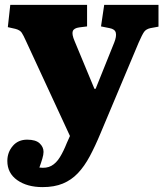

<svg xmlns="http://www.w3.org/2000/svg" viewBox="-20 -535 672 785"><path d="M154 230Q91 230 50.5 201.5Q10 173 10 123Q10 88 32 62Q54 36 91 36Q126 36 142 51Q158 66 158 86Q158 97 153 114Q148 131 141 150Q170 154 190 143Q210 132 225 107.5Q240 83 253 50L266 21L85 -370Q76 -390 69 -401Q62 -412 43 -417L12 -424L22 -515H336V-427L304 -423Q282 -420 277.5 -407.5Q273 -395 285 -367L366 -172H371L447 -361Q457 -386 453.5 -401Q450 -416 428 -420L393 -427L406 -515H628V-426L595 -420Q577 -416 569 -404.5Q561 -393 547 -361L391 10Q369 63 347 104Q325 145 298.5 173Q272 201 237 215.5Q202 230 154 230Z"/></svg>

Font: Literata ExtraBold
Style: Regular
Weight: 800
Designer: Latin by Veronika Burian and Jose Scaglione. Greek by Irene Vlachou. Cyrillic by Vera Evstafieva.
Foundry: TypeTogether
Version: Version 3.103;gftools[0.9.29]